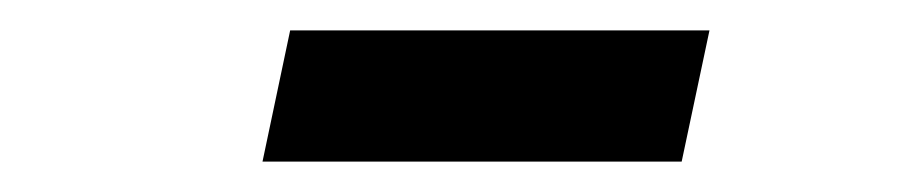

<svg xmlns="http://www.w3.org/2000/svg" viewBox="-20 -615 586 125"><path d="M423.8 -509.8H150.9L168.9 -595.2H441.9Z"/></svg>

Font: Anonymous Pro
Style: Bold Italic
Weight: 700
Italic angle: -12°
Monospace: yes
Designer: Mark Simonson
Version: Version 1.003